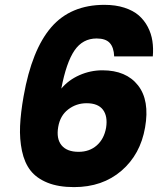

<svg xmlns="http://www.w3.org/2000/svg" viewBox="-20 -765 677 789"><path d="M607.9 -533.2H449.2Q447.8 -570.3 430.9 -588.6Q414.1 -606.9 377 -606.9Q319.8 -606.9 286.1 -557.6Q252.4 -508.3 231.9 -400.9Q261.2 -436 306.4 -456.1Q351.6 -476.1 400.9 -476.1Q498.5 -476.1 547.1 -414.3Q595.7 -352.5 576.2 -241.2Q557.1 -130.4 479 -63.2Q400.9 3.9 284.2 3.9Q219.7 3.9 174.8 -14.4Q129.9 -32.7 105.2 -64.5Q80.6 -96.2 70.3 -144.8Q60.1 -193.4 62.5 -247.3Q64.9 -301.3 77.1 -370.1Q110.8 -560.5 190.4 -652.8Q270 -745.1 409.2 -745.1Q455.1 -745.1 491.2 -733.4Q527.3 -721.7 550.3 -701.7Q573.2 -681.6 587.4 -654.3Q601.6 -627 606.2 -596.7Q610.8 -566.4 607.9 -533.2ZM335.9 -340.8Q293.5 -340.8 260.3 -315.4Q227.1 -290 219.2 -243.2Q210.9 -194.8 232.9 -168Q254.9 -141.1 303.2 -141.1Q347.7 -141.1 377.7 -167.5Q407.7 -193.8 416 -240.2Q423.3 -287.1 403.1 -314Q382.8 -340.8 335.9 -340.8Z"/></svg>

Font: SVN-Poppins
Style: Bold Italic
Weight: 700
Italic angle: -10°
Designer: Ninad Kale (Devanagari), Jonny Pinhorn (Latin)
Foundry: Indian Type Foundry
Version: Version 3.002 2017